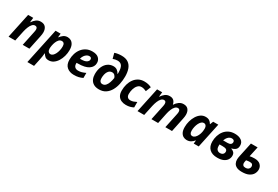

<svg xmlns="http://www.w3.org/2000/svg" viewBox="88 -2094 5299 3662"><g transform="rotate(30 2737.5 -262.5)"><path d="M18 0 134 -546H246L236 -445H240Q272 -494 313.5 -525Q355 -556 412 -556Q483 -556 518 -513.5Q553 -471 553 -399Q553 -363 542 -311L477 0H330L397 -319Q405 -354 405 -377Q405 -437 352 -437Q319 -437 292 -408.5Q265 -380 245.5 -332Q226 -284 213 -226L165 0Z M571 240 738 -546H850L842 -463H846Q872 -498 910 -527Q948 -556 1001 -556Q1041 -556 1076 -536.5Q1111 -517 1133 -473.5Q1155 -430 1155 -357Q1155 -291 1137 -225.5Q1119 -160 1086 -107Q1053 -54 1006.5 -22Q960 10 902 10Q852 10 825 -13Q798 -36 778 -70H774Q771 -30 766 3Q761 36 753 74L718 240ZM877 -109Q904 -109 927.5 -130.5Q951 -152 968.5 -187Q986 -222 996 -265Q1006 -308 1006 -351Q1006 -437 942 -437Q906 -437 881 -411Q856 -385 840 -346Q824 -307 816.5 -266Q809 -225 809 -195Q809 -156 827.5 -132.5Q846 -109 877 -109Z M1459 10Q1363 10 1303 -42.5Q1243 -95 1243 -201Q1243 -270 1262.5 -333.5Q1282 -397 1320.5 -447Q1359 -497 1416 -526.5Q1473 -556 1548 -556Q1640 -556 1685.5 -514Q1731 -472 1731 -407Q1731 -321 1653.5 -269Q1576 -217 1417 -217H1392Q1391 -211 1391 -206.5Q1391 -202 1391 -197Q1391 -153 1416.5 -127Q1442 -101 1488 -101Q1531 -101 1566 -111Q1601 -121 1649 -143V-32Q1606 -11 1562 -0.5Q1518 10 1459 10ZM1408 -316H1430Q1515 -316 1552.5 -342.5Q1590 -369 1590 -404Q1590 -450 1539 -450Q1512 -450 1485 -433Q1458 -416 1437.5 -386Q1417 -356 1408 -316Z M2011 10Q1938 10 1891 -18.5Q1844 -47 1822 -96Q1800 -145 1800 -206Q1800 -300 1830 -368.5Q1860 -437 1913.5 -475Q1967 -513 2036 -513Q2087 -513 2120 -487Q2153 -461 2172 -424H2176Q2177 -432 2177 -441.5Q2177 -451 2177 -456Q2177 -554 2146.5 -599.5Q2116 -645 2048 -645Q2025 -645 1998 -639.5Q1971 -634 1949 -625L1918 -741Q1950 -753 1989 -759Q2028 -765 2071 -765Q2161 -765 2217 -727Q2273 -689 2299 -619Q2325 -549 2325 -453Q2325 -368 2308 -286Q2291 -204 2253.5 -137Q2216 -70 2156.5 -30Q2097 10 2011 10ZM2019 -110Q2061 -110 2089 -141Q2117 -172 2134 -221Q2151 -270 2159 -325Q2149 -357 2127.5 -378.5Q2106 -400 2071 -400Q2014 -400 1981 -345Q1948 -290 1948 -201Q1948 -158 1966.5 -134Q1985 -110 2019 -110Z M2604 10Q2548 10 2501.5 -10.5Q2455 -31 2428 -75Q2401 -119 2401 -191Q2401 -265 2420 -330.5Q2439 -396 2476 -447Q2513 -498 2567 -527Q2621 -556 2690 -556Q2739 -556 2777.5 -547Q2816 -538 2850 -521L2805 -409Q2779 -420 2753.5 -428.5Q2728 -437 2696 -437Q2650 -437 2617 -402.5Q2584 -368 2567 -314.5Q2550 -261 2550 -203Q2550 -157 2572 -133Q2594 -109 2634 -109Q2671 -109 2702.5 -120.5Q2734 -132 2768 -149V-29Q2734 -11 2694.5 -0.5Q2655 10 2604 10Z M2858 0 2974 -546H3086L3076 -445H3080Q3112 -494 3153.5 -525Q3195 -556 3252 -556Q3308 -556 3339 -526.5Q3370 -497 3380 -445H3384Q3415 -494 3458 -525Q3501 -556 3558 -556Q3626 -556 3660 -513.5Q3694 -471 3694 -399Q3694 -363 3683 -311L3618 0H3471L3538 -319Q3546 -354 3546 -377Q3546 -437 3498 -437Q3465 -437 3438 -409Q3411 -381 3391 -333.5Q3371 -286 3359 -227L3312 0H3165L3232 -319Q3240 -354 3240 -377Q3240 -437 3192 -437Q3159 -437 3132 -408.5Q3105 -380 3085.5 -332Q3066 -284 3053 -226L3005 0Z M3943 10Q3904 10 3868.5 -9.5Q3833 -29 3811 -72.5Q3789 -116 3789 -188Q3789 -255 3807 -320Q3825 -385 3858 -438.5Q3891 -492 3937.5 -524Q3984 -556 4042 -556Q4094 -556 4126.5 -534Q4159 -512 4177 -476H4181L4209 -546H4322L4206 0H4096L4103 -71H4099Q4070 -35 4032.5 -12.5Q3995 10 3943 10ZM4001 -109Q4031 -109 4057 -133Q4083 -157 4101.5 -195Q4120 -233 4128 -275Q4135 -311 4135 -357Q4135 -392 4117 -414.5Q4099 -437 4067 -437Q4040 -437 4016.5 -415.5Q3993 -394 3975.5 -359Q3958 -324 3948 -281Q3938 -238 3938 -195Q3938 -109 4001 -109Z M4616 10Q4504 10 4443.5 -47.5Q4383 -105 4383 -211Q4383 -279 4402.5 -341Q4422 -403 4460 -451.5Q4498 -500 4554.5 -528Q4611 -556 4686 -556Q4774 -556 4828.5 -518Q4883 -480 4883 -409Q4883 -348 4849.5 -319Q4816 -290 4765 -278V-274Q4800 -264 4826 -238.5Q4852 -213 4852 -165Q4852 -119 4827 -79Q4802 -39 4750 -14.5Q4698 10 4616 10ZM4551 -333H4649Q4691 -333 4714.5 -350Q4738 -367 4738 -401Q4738 -424 4722 -437Q4706 -450 4680 -450Q4637 -450 4603.5 -418Q4570 -386 4551 -333ZM4618 -93Q4659 -93 4681.5 -114Q4704 -135 4704 -168Q4704 -200 4680.5 -216Q4657 -232 4602 -232H4531Q4530 -225 4530 -217Q4530 -209 4530 -201Q4530 -143 4555.5 -118Q4581 -93 4618 -93Z M5158 10Q5087 10 5044 -11Q5001 -32 4982 -68.5Q4963 -105 4963 -150Q4963 -184 4975 -238L5041 -546H5188L5140 -324Q5161 -329 5187 -332Q5213 -335 5246 -335Q5332 -335 5375.5 -292.5Q5419 -250 5419 -187Q5419 -139 5394 -94Q5369 -49 5312 -19.5Q5255 10 5158 10ZM5179 -93Q5225 -93 5248 -116.5Q5271 -140 5271 -172Q5271 -199 5255 -215.5Q5239 -232 5198 -232Q5164 -232 5120 -223Q5114 -197 5111.5 -183Q5109 -169 5109 -155Q5109 -130 5125 -111.5Q5141 -93 5179 -93Z"/></g></svg>

Font: Noto IKEA Latin
Style: Bold Italic
Weight: 700
Italic angle: -12°
Designer: Monotype Design Team
Foundry: Monotype Imaging Inc.
Version: Version 1.0